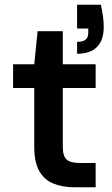

<svg xmlns="http://www.w3.org/2000/svg" viewBox="-20 -787 471 807"><path d="M291 0Q241 0 203 -16Q165 -32 144.5 -69Q124 -106 124 -169V-417H35V-517H124L138 -656H244V-517H382V-417H244V-169Q244 -131 260 -116.5Q276 -102 316 -102H382V0ZM304 -561V-611Q329 -611 340 -620.5Q351 -630 351 -649V-667H304V-767H404Q410 -739 413 -717.5Q416 -696 416 -673Q416 -618 387.5 -589.5Q359 -561 304 -561Z"/></svg>

Font: DM Sans 11pt SemiBold
Style: Regular
Weight: 600
Version: Version 4.004;gftools[0.9.30]